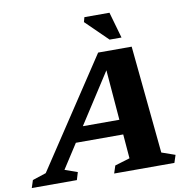

<svg xmlns="http://www.w3.org/2000/svg" viewBox="-162 -1011 1094 1105"><g transform="rotate(-10 385.0 -458.0)"><path d="M186 -212.5 215.5 -299.5H560L530.5 -212.5ZM704 -72 782.5 -44.5 768 0H416L430.5 -44.5L518 -71L472 -631L502 -634.5L138 -70.5L211.5 -44.5L198 0H-65.5L-51 -44.5L28.5 -70.5L446 -701.5H642ZM593.5 -763.5H524L396 -888.5L403.5 -916H550Z"/></g></svg>

Font: Newsreader 9pt
Style: Bold Italic
Weight: 700
Italic angle: -17°
Designer: Hugues Gentile
Foundry: Production Type
Version: Version 1.003